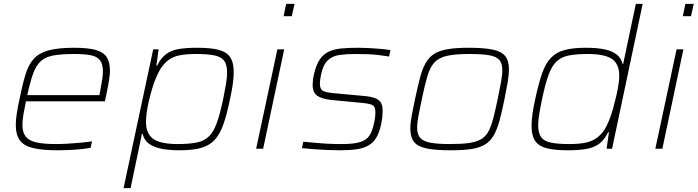

<svg xmlns="http://www.w3.org/2000/svg" viewBox="-20 -763 3580 985"><path d="M277 8Q197 8 149.5 -3.5Q102 -15 81.5 -43.5Q61 -72 61 -122Q61 -148 66 -180.5Q71 -213 80 -254Q95 -329 110.5 -380Q126 -431 153 -461Q180 -491 229 -504.5Q278 -518 360 -518Q430 -518 470 -507Q510 -496 527 -470.5Q544 -445 544 -400Q544 -389 541.5 -367.5Q539 -346 533.5 -317.5Q528 -289 521 -256L518 -243H113Q105 -205 100 -175Q95 -145 95 -122Q95 -85 111 -63.5Q127 -42 164.5 -33Q202 -24 266 -24Q295 -24 328.5 -26Q362 -28 394.5 -31Q427 -34 452 -38L445 -5Q426 -1 397.5 2Q369 5 338 6.5Q307 8 277 8ZM120 -275H490L494 -296Q500 -330 504 -353.5Q508 -377 508 -396Q508 -436 492 -455Q476 -474 444 -480Q412 -486 361 -486Q295 -486 254 -478.5Q213 -471 189 -449Q165 -427 150 -385.5Q135 -344 120 -275Z M614 202 766 -510H794L782 -426H786Q805 -465 831.5 -485Q858 -505 897 -511.5Q936 -518 992 -518Q1060 -518 1101 -507.5Q1142 -497 1160.5 -470Q1179 -443 1179 -394Q1179 -368 1174.5 -333.5Q1170 -299 1160 -255Q1144 -175 1125.5 -123.5Q1107 -72 1079.5 -43.5Q1052 -15 1009.5 -3.5Q967 8 901 8Q845 8 805.5 -0.5Q766 -9 742.5 -27Q719 -45 712 -76H708L650 202ZM891 -24Q952 -24 990 -32Q1028 -40 1052 -63.5Q1076 -87 1092.5 -133Q1109 -179 1125 -255Q1134 -299 1139.5 -332.5Q1145 -366 1145 -391Q1145 -432 1129.5 -452Q1114 -472 1079 -479Q1044 -486 985 -486Q933 -486 900 -479Q867 -472 845 -455.5Q823 -439 804 -411Q793 -393 781.5 -366.5Q770 -340 761 -309.5Q752 -279 744.5 -248Q737 -217 733 -188Q729 -159 729 -138Q729 -76 767 -50Q805 -24 891 -24Z M1435 -680 1448 -743H1491L1477 -680ZM1294 0 1403 -510H1438L1330 0Z M1724 8Q1694 8 1659.5 6.5Q1625 5 1591 2.5Q1557 0 1529 -3L1536 -36Q1576 -32 1601.5 -30Q1627 -28 1647 -26.5Q1667 -25 1687 -24.5Q1707 -24 1735 -24Q1796 -24 1828.5 -34.5Q1861 -45 1876 -68.5Q1891 -92 1899 -132Q1903 -150 1904.5 -163.5Q1906 -177 1906 -186Q1906 -217 1889.5 -224.5Q1873 -232 1838 -235L1682 -250Q1632 -255 1608 -271.5Q1584 -288 1584 -327Q1584 -339 1585.5 -353Q1587 -367 1591 -383Q1602 -431 1621 -458.5Q1640 -486 1667.5 -498.5Q1695 -511 1732 -514.5Q1769 -518 1816 -518Q1841 -518 1870.5 -516.5Q1900 -515 1929.5 -512.5Q1959 -510 1983 -506L1976 -473Q1946 -478 1919.5 -481Q1893 -484 1865 -485Q1837 -486 1802 -486Q1757 -486 1721.5 -481Q1686 -476 1662 -454Q1638 -432 1627 -380Q1624 -366 1622.5 -354.5Q1621 -343 1621 -334Q1621 -305 1638 -296.5Q1655 -288 1692 -285L1844 -271Q1880 -268 1901.5 -260.5Q1923 -253 1933 -238Q1943 -223 1943 -196Q1943 -180 1941.5 -163.5Q1940 -147 1935 -124Q1926 -82 1910 -56Q1894 -30 1869 -16Q1844 -2 1808 3Q1772 8 1724 8Z M2293 8Q2214 8 2168.5 -1.5Q2123 -11 2104 -35Q2085 -59 2085 -104Q2085 -131 2092 -168.5Q2099 -206 2109 -254Q2123 -319 2135 -365Q2147 -411 2164.5 -441Q2182 -471 2209 -487.5Q2236 -504 2278.5 -511Q2321 -518 2384 -518Q2463 -518 2508 -508.5Q2553 -499 2572 -475Q2591 -451 2591 -407Q2591 -379 2584.5 -341Q2578 -303 2568 -254Q2555 -189 2542.5 -143.5Q2530 -98 2512.5 -68Q2495 -38 2468 -21.5Q2441 -5 2399 1.5Q2357 8 2293 8ZM2289 -24Q2348 -24 2386.5 -29.5Q2425 -35 2448.5 -49Q2472 -63 2486 -89Q2500 -115 2510.5 -155.5Q2521 -196 2533 -254Q2543 -303 2550 -340Q2557 -377 2557 -403Q2557 -437 2542 -455Q2527 -473 2490 -479.5Q2453 -486 2388 -486Q2315 -486 2273 -476.5Q2231 -467 2208.5 -442.5Q2186 -418 2172.5 -372Q2159 -326 2144 -254Q2134 -206 2127 -169.5Q2120 -133 2120 -107Q2120 -74 2135.5 -56Q2151 -38 2188 -31Q2225 -24 2289 -24Z M2894 8Q2826 8 2785 -2.5Q2744 -13 2725.5 -40Q2707 -67 2707 -116Q2707 -143 2711.5 -177Q2716 -211 2726 -255Q2743 -335 2761 -386.5Q2779 -438 2806.5 -466.5Q2834 -495 2877 -506.5Q2920 -518 2985 -518Q3041 -518 3080.5 -510Q3120 -502 3143.5 -483.5Q3167 -465 3174 -435H3177L3242 -743H3277L3120 0H3092L3104 -85H3100Q3081 -46 3054.5 -26Q3028 -6 2989 1Q2950 8 2894 8ZM2901 -24Q2953 -24 2986 -31.5Q3019 -39 3041.5 -55.5Q3064 -72 3082 -99Q3093 -117 3104.5 -145Q3116 -173 3125 -205.5Q3134 -238 3141.5 -270Q3149 -302 3153 -329.5Q3157 -357 3157 -373Q3157 -435 3119.5 -460.5Q3082 -486 2995 -486Q2935 -486 2896.5 -478Q2858 -470 2834 -446.5Q2810 -423 2793.5 -377Q2777 -331 2761 -255Q2752 -212 2746.5 -178Q2741 -144 2741 -120Q2741 -80 2756.5 -59Q2772 -38 2807.5 -31Q2843 -24 2901 -24Z M3483 -680 3496 -743H3539L3525 -680ZM3342 0 3451 -510H3486L3378 0Z"/></svg>

Font: Saira SemiExpanded Thin
Style: Italic
Weight: 250
Width: 6
Italic angle: -12°
Designer: Hector Gatti with collaboration of the Omnibus-Type team
Foundry: Omnibus-Type
Version: Version 1.101